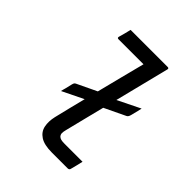

<svg xmlns="http://www.w3.org/2000/svg" viewBox="-206 -881 1011 1011"><g transform="rotate(45 300.0 -375.0)"><path d="M516 -498Q514 -489 511 -475Q508 -461 500 -432Q496 -418 487 -414L370 -358Q356 -303 342.5 -248.5Q329 -194 315 -138Q310 -119 310.5 -109Q311 -99 318 -91Q324 -85 333.5 -82.5Q343 -80 361 -80H494Q490 -63 486 -46Q482 -29 477 -11Q475 0 463 0H346Q288 0 258.5 -19.5Q229 -39 222.5 -71.5Q216 -104 225 -143Q236 -189 247 -233.5Q258 -278 269 -321L150 -263Q152 -271 153.5 -276.5Q155 -282 158 -293Q161 -304 166 -327Q168 -335 170.5 -339.5Q173 -344 180 -347L289 -399Q306 -466 323 -533.5Q340 -601 358 -670H172Q161 -670 164 -681Q169 -698 173.5 -715.5Q178 -733 182 -750H458Q469 -750 466 -739Q447 -663 428 -587.5Q409 -512 390 -436Z"/></g></svg>

Font: Recursive Mn Lnr St
Style: Italic
Weight: 400
Italic angle: -15°
Monospace: yes
Version: Version 1.079;hotconv 1.0.112;makeotfexe 2.5.65598; ttfautoh